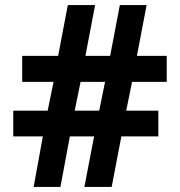

<svg xmlns="http://www.w3.org/2000/svg" viewBox="-20 -733 706 753"><path d="M112 0 148 -198H32V-299H167L190 -412H67V-514H208L246 -713H353L315 -514H412L450 -713H555L517 -514H634V-412H498L475 -299H601V-198H456L418 0H311L349 -198H254L217 0ZM273 -299H369L392 -412H296Z"/></svg>

Font: Noto Sans Tamil
Style: Bold
Weight: 700
Designer: Jelle Bosma - Monotype Design Team
Foundry: Monotype Imaging Inc.
Version: Version 2.004; ttfautohint (v1.8.4.7-5d5b)